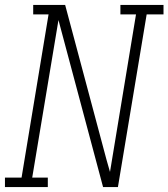

<svg xmlns="http://www.w3.org/2000/svg" viewBox="-35 -755 680 775"><path d="M-15 0V-38H52L161 -697H99V-735H228L395 -110L409 -61L514 -697H451V-735H625V-697H557L441 0H381L201 -674L95 -38H158V0Z"/></svg>

Font: Iosevka Etoile XLtObl
Style: Regular
Weight: 200
Italic angle: -9°
Designer: Belleve Invis
Foundry: Belleve Invis
Version: Version 15.5.2; ttfautohint (v1.8.4)